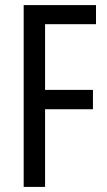

<svg xmlns="http://www.w3.org/2000/svg" viewBox="-20 -734 420 754"><path d="M157 0H73V-714H357V-639H157V-381H345V-305H157Z"/></svg>

Font: Noto Sans Devanagari ExtraCondensed
Style: Regular
Weight: 400
Width: 2
Designer: Jelle Bosma - Monotype Design Team
Foundry: Monotype Imaging Inc.
Version: Version 2.006